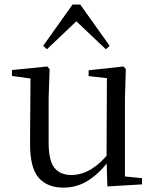

<svg xmlns="http://www.w3.org/2000/svg" viewBox="-20 -818 693 852"><path d="M260.9 14.6Q189.8 14.6 151.1 -29.8Q112.3 -74.2 113.3 -185.8L115.5 -483.7L137.7 -466.6L33.1 -481V-507.3L189.5 -523L200.2 -511.5L195.8 -380.4V-185.1Q195.8 -105.3 221.6 -73.3Q247.4 -41.4 296.3 -41.4Q342.8 -41.4 386.1 -68.1Q429.4 -94.9 464.9 -141.8L488.1 -103H461.7Q423.1 -51 373.2 -18.2Q323.3 14.6 260.9 14.6ZM456.4 9.3 452.8 -114.1V-115.5L454.4 -471.2L373.2 -480.3V-506.2L528.2 -523L538.4 -511.5L534.4 -380.4V-35L610.3 -27.4V0.2ZM449.8 -599.4 291.3 -749.5H346L188.3 -599.4L171.5 -614.6L301.9 -797.8H336.1L466.6 -614.6Z"/></svg>

Font: Noto Serif SC
Style: Regular
Weight: 200
Designer: Ryoko NISHIZUKA 西塚涼子 (kana & ideographs); Frank Grießhammer (Latin, Greek & Cyrillic); Wenlong ZHANG 张文龙 (bopomofo); San
Foundry: Adobe
Version: Version 2.001;hotconv 1.1.0;makeotfexe 2.6.0